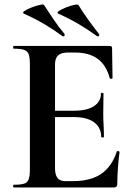

<svg xmlns="http://www.w3.org/2000/svg" viewBox="-20 -828 592 848"><path d="M483 0H41Q38 0 38 -6Q38 -12 41 -12Q72 -12 87 -17Q102 -22 107 -37Q112 -52 112 -81V-544Q112 -573 107 -587.5Q102 -602 87 -607.5Q72 -613 41 -613Q38 -613 38 -619Q38 -625 41 -625H465Q475 -625 475 -616L477 -483Q477 -481 472 -480Q467 -479 465 -482Q449 -541 411 -568.5Q373 -596 311 -596H281Q261 -596 248 -590.5Q235 -585 229 -573Q223 -561 223 -543V-85Q223 -66 228 -53Q233 -40 243 -34Q253 -28 269 -28H302Q380 -28 427 -60Q474 -92 496 -159Q497 -162 502.5 -160.5Q508 -159 508 -157Q504 -128 501 -88.5Q498 -49 498 -15Q498 0 483 0ZM427 -223Q427 -264 396 -287.5Q365 -311 305 -311H170V-339H306Q365 -339 395.5 -359.5Q426 -380 426 -415Q426 -418 431.5 -418Q437 -418 437 -415Q437 -382 436.5 -363.5Q436 -345 436 -325Q436 -300 437.5 -276Q439 -252 439 -223Q439 -221 433 -221Q427 -221 427 -223ZM409 -668Q414 -666 417 -670Q420 -674 417 -678Q392 -710 369 -742Q346 -774 327 -805Q325 -810 308.5 -806.5Q292 -803 272.5 -795.5Q253 -788 241 -780Q229 -772 237 -768Q288 -745 328.5 -721Q369 -697 409 -668ZM257 -668Q262 -666 264.5 -670Q267 -674 265 -678Q239 -709 217 -741.5Q195 -774 175 -805Q173 -810 156.5 -806.5Q140 -803 120.5 -795.5Q101 -788 89 -780Q77 -772 85 -768Q136 -745 176.5 -721Q217 -697 257 -668Z"/></svg>

Font: Cormorant Infant Light
Style: Bold
Weight: 700
Version: Version 4.001